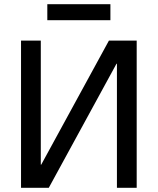

<svg xmlns="http://www.w3.org/2000/svg" viewBox="-20 -893 750 913"><path d="M80 -700H174V-110H176L498 -700H630V0H536V-590H534L212 0H80ZM205 -873H505V-797H205Z"/></svg>

Font: PT Root UI Medium
Style: Regular
Weight: 500
Designer: Vitaly Kuzmin
Foundry: ParaType Ltd.
Version: Version 2.001G